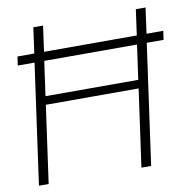

<svg xmlns="http://www.w3.org/2000/svg" viewBox="-79 -778 852 856"><g transform="rotate(-10 347.5 -350.0)"><path d="M689 -544H613L537 0H493L542 -350H122L73 0H29L105 -544H29L35 -584H111L127 -700H171L155 -584H575L591 -700H635L619 -584H695ZM569 -544H149L127 -388H547Z"/></g></svg>

Font: Krub ExtraLight
Style: Italic
Weight: 275
Italic angle: -8°
Designer: Ekaluck Peanpanawate
Foundry: Cadson Demak Co.,Ltd.
Version: Version 1.000; ttfautohint (v1.6)